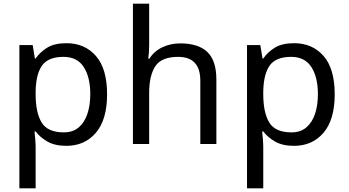

<svg xmlns="http://www.w3.org/2000/svg" viewBox="-20 -780 1888 1040"><path d="M340 -546Q439 -546 499.5 -477Q560 -408 560 -269Q560 -132 499.5 -61Q439 10 339 10Q277 10 236.5 -13.5Q196 -37 173 -68H167Q169 -51 171 -25Q173 1 173 20V240H85V-536H157L169 -463H173Q197 -498 236 -522Q275 -546 340 -546ZM324 -472Q242 -472 208.5 -426Q175 -380 173 -286V-269Q173 -170 205.5 -116.5Q238 -63 326 -63Q375 -63 406.5 -90Q438 -117 453.5 -163.5Q469 -210 469 -270Q469 -362 433.5 -417Q398 -472 324 -472Z M788 -537Q788 -497 783 -462H789Q815 -503 859.5 -524Q904 -545 956 -545Q1054 -545 1103 -498.5Q1152 -452 1152 -349V0H1065V-343Q1065 -472 945 -472Q855 -472 821.5 -421.5Q788 -371 788 -277V0H700V-760H788Z M1573 -546Q1672 -546 1732.5 -477Q1793 -408 1793 -269Q1793 -132 1732.5 -61Q1672 10 1572 10Q1510 10 1469.5 -13.5Q1429 -37 1406 -68H1400Q1402 -51 1404 -25Q1406 1 1406 20V240H1318V-536H1390L1402 -463H1406Q1430 -498 1469 -522Q1508 -546 1573 -546ZM1557 -472Q1475 -472 1441.5 -426Q1408 -380 1406 -286V-269Q1406 -170 1438.5 -116.5Q1471 -63 1559 -63Q1608 -63 1639.5 -90Q1671 -117 1686.5 -163.5Q1702 -210 1702 -270Q1702 -362 1666.5 -417Q1631 -472 1557 -472Z"/></svg>

Font: Noto Sans Glagolitic
Style: Regular
Weight: 400
Designer: Monotype Design Team
Foundry: Monotype Imaging Inc.
Version: Version 2.004; ttfautohint (v1.8.4.7-5d5b)